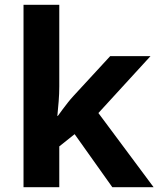

<svg xmlns="http://www.w3.org/2000/svg" viewBox="-20 -780 660 800"><path d="M227 -420Q227 -389 224.5 -358.5Q222 -328 219 -297H221Q231 -311 241.5 -325Q252 -339 263 -353Q274 -367 286 -380L439 -546H607L390 -309L620 0H448L291 -221L227 -170V0H78V-760H227Z"/></svg>

Font: Noto Sans Sora Sompeng
Style: Bold
Weight: 700
Designer: Monotype Design Team. David Williams.
Foundry: Monotype Imaging Inc.
Version: Version 2.101